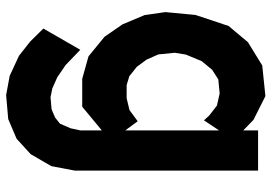

<svg xmlns="http://www.w3.org/2000/svg" viewBox="-150 -487 887 627"><g transform="rotate(90 293.5 -173.5)"><path d="M405.8 -524.4V-572.8H537.1V25.9L522.5 102.5L483.4 169.9L433.1 215.8L368.7 243.2L290.5 250L227.5 238.3L162.1 208L115.7 171.4L73.2 128.4L142.6 7.8L192.4 55.7L232.4 83L268.6 99.1L297.9 105L336.9 101.6L364.3 89.8L383.8 74.2L398.9 39.6L405.8 7.8V-62.5L328.6 1.5H237.3L164.1 -19L100.1 -71.3L59.6 -129.9L29.3 -202.1L19.5 -270L28.8 -368.2L64.9 -476.6L117.7 -539.6L193.8 -586.4L293.9 -596.7L371.6 -557.6ZM339.4 -152.8 376 -179.7 405.8 -139.2V-445.3L373 -396L357.4 -413.1L324.7 -438.5L285.2 -447.3L239.3 -442.9L208 -422.9L179.7 -388.7L158.2 -336.9L152.3 -300.3L157.7 -247.1L174.8 -208.5L198.2 -176.8L229 -152.3L257.8 -143.6H300.8Z"/></g></svg>

Font: Gap Sans
Style: Black
Weight: 400
Designer: Alexandre Liziard and Etienne Ozeray
Foundry: Interstices.io
Version: Version 1.6.1 - December 3. 2014